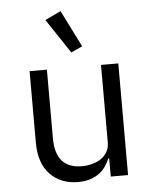

<svg xmlns="http://www.w3.org/2000/svg" viewBox="-55 -825 710 884"><g transform="rotate(-5 300.0 -383.5)"><path d="M422 -84H418Q410 -65 398 -47.5Q386 -30 368.5 -17Q351 -4 327 4Q303 12 271 12Q190 12 141 -39.5Q92 -91 92 -185V-516H172V-199Q172 -128 203 -93.5Q234 -59 294 -59Q318 -59 341 -65Q364 -71 382 -83Q400 -95 411 -113.5Q422 -132 422 -158V-516H502V0H422ZM185 -744 258 -779 343 -609 291 -585Z"/></g></svg>

Font: IBM Plex Mono
Style: Regular
Weight: 400
Monospace: yes
Designer: Mike Abbink, Paul van der Laan, Pieter van Rosmalen
Foundry: Bold Monday
Version: Version 2.3